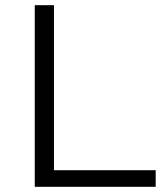

<svg xmlns="http://www.w3.org/2000/svg" viewBox="-20 -720 629 740"><path d="M114 0V-700H188V-64H580V0Z"/></svg>

Font: MOST Montserrat
Style: Regular
Weight: 400
Designer: Julieta Ulanovsky
Foundry: Julieta Ulanovsky
Version: Version 8.000;March 11, 2024;FontCreator 15.0.0.2926 64-bit